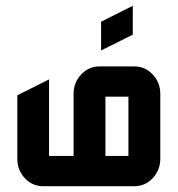

<svg xmlns="http://www.w3.org/2000/svg" viewBox="-20 -645 615 665"><path d="M330.1 -569.8 439.9 -625V-524.9L330.1 -470.2ZM129.9 0Q92.3 0 66.4 -27.3Q40 -55.2 40 -95.2V-314.9L149.9 -370.1V-105H234.9V-319.8Q234.9 -359.4 261.7 -387.7Q287.6 -415 325.2 -415H444.8Q482.4 -415 508.3 -387.7Q535.2 -359.4 535.2 -319.8V-95.2Q535.2 -55.7 508.3 -27.3Q482.4 0 444.8 0ZM424.8 -105V-310.1H345.2V-105Z"/></svg>

Font: Horta
Style: Regular
Weight: 600
Width: 3
Version: Version 0.11